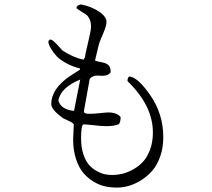

<svg xmlns="http://www.w3.org/2000/svg" viewBox="-20 -790 960 869"><path d="M509 59Q482 59 456 53.5Q430 48 403.5 32Q377 16 357 -7.5Q337 -31 324 -70.5Q311 -110 311 -160Q311 -171 314 -227Q310 -233 301 -238Q292 -243 281.5 -247.5Q271 -252 267 -254Q212 -293 212 -319Q212 -388 297 -446Q272 -430 272 -429.5Q272 -429 342 -475V-480Q307 -489 279 -504.5Q251 -520 237 -535Q223 -550 213.5 -565.5Q204 -581 201.5 -588.5Q199 -596 199 -598Q199 -611 209 -611Q215 -611 227 -599.5Q239 -588 250 -575.5Q261 -563 262 -562Q312 -529 358 -520L365 -531Q365 -542 378.5 -597Q392 -652 392 -670Q392 -689 385.5 -703Q379 -717 371 -723Q363 -729 348 -738Q333 -747 326 -753Q326 -766 346 -770Q393 -761 427.5 -738Q462 -715 462 -691Q462 -673 446 -636Q430 -599 428 -591L410 -516Q418 -512 439 -508.5Q460 -505 470.5 -495.5Q481 -486 481 -463Q470 -447 444 -447Q439 -447 432.5 -447.5Q426 -448 421 -448Q399 -448 386 -433L360 -288Q359 -282 363.5 -279Q368 -276 374 -275.5Q380 -275 389 -275Q407 -275 433 -278Q459 -281 471 -281Q509 -281 526 -260Q526 -238 518 -228Q498 -219 462 -219Q440 -219 406 -223Q372 -227 358 -227Q347 -225 347 -164Q347 -123 357.5 -91.5Q368 -60 383.5 -43Q399 -26 419.5 -15Q440 -4 456.5 -1Q473 2 488 2Q509 2 531.5 -3Q554 -8 579.5 -21.5Q605 -35 625 -55.5Q645 -76 658.5 -111Q672 -146 672 -190Q672 -312 557 -423Q557 -440 566 -444Q606 -439 662.5 -355.5Q719 -272 719 -169Q719 -121 705 -81.5Q691 -42 668.5 -16.5Q646 9 617.5 26.5Q589 44 562 51.5Q535 59 509 59ZM343 -430Q255 -394 244 -335Q256 -294 315 -288Z"/></svg>

Font: cwTeXMing
Style: Medium
Weight: 500
Version: Version 1.17